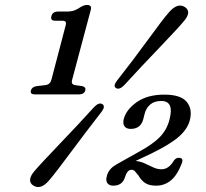

<svg xmlns="http://www.w3.org/2000/svg" viewBox="-20 -735 828 773"><path d="M202.5 -651.5Q181.5 -651.5 187 -670.5Q192 -688.5 214 -688.5H248Q267 -688.5 279.8 -693.2Q292.5 -698 306 -707.5Q319.5 -715 330 -715Q351 -715 345.5 -695.5L270.5 -414Q265 -395.5 281.5 -392.5L312 -388Q326.5 -384.5 323.5 -371Q318.5 -355 298.5 -355H120.5Q100 -355 104.5 -371Q108.5 -385 126.5 -388L163.5 -392.5Q182 -395 187 -414L243.5 -629.5Q247.5 -642.5 244.2 -647Q241 -651.5 231 -651.5ZM480.5 -392.5Q460.5 -372 447 -380.5Q434 -388.5 451.5 -411Q482 -449.5 513.5 -491.2Q545 -533 573.5 -572Q602 -611 625 -641.5Q648 -672 662 -687.5Q696 -725 724.5 -706.5Q753 -687.5 720 -649.5Q707.5 -634 681.2 -606Q655 -578 621 -542.2Q587 -506.5 550.2 -467.8Q513.5 -429 480.5 -392.5ZM358.5 -303.5Q378.5 -324.5 392.5 -315.5Q405.5 -306.5 388.5 -284.5Q359 -247 327.8 -205.5Q296.5 -164 267.2 -124.8Q238 -85.5 214.5 -54.8Q191 -24 176.5 -7.5Q143 31 113.5 11.5Q99.5 2.5 101.2 -12.8Q103 -28 118.5 -46Q132 -62 159 -90.8Q186 -119.5 220.2 -155.5Q254.5 -191.5 290.8 -230Q327 -268.5 358.5 -303.5ZM410 -26Q417.5 -55.5 447 -71.5V-72L537 -122.5Q595 -154 623.2 -183Q651.5 -212 662 -252Q682.5 -328.5 629.5 -328.5Q601 -328.5 584.5 -314Q568 -299.5 562.5 -277.5L556.5 -254Q546 -216 506 -216Q488.5 -216 481 -226.8Q473.5 -237.5 478.5 -257Q489 -294.5 531.2 -324.2Q573.5 -354 642 -354Q708 -354 732 -324.5Q756 -295 744 -250Q734.5 -215 700.5 -185Q666.5 -155 592.5 -118.5L526 -87Q546 -85 563.5 -76.8Q581 -68.5 597.2 -61Q613.5 -53.5 630.5 -53.5Q659.5 -53.5 680 -88.5Q689 -101 702 -99.5Q720 -98.5 712 -77.5Q693.5 -29.5 667.8 -8.5Q642 12.5 608.5 12.5Q581.5 12.5 565.5 2.5Q549.5 -7.5 537 -29Q528 -40.5 522.8 -46Q517.5 -51.5 509.5 -51.5Q492 -51.5 483 -21Q472.5 12.5 436 12.5Q419.5 12.5 412.2 2.2Q405 -8 410 -26Z"/></svg>

Font: Fraunces 9pt S050
Style: Italic
Weight: 400
Italic angle: -16°
Version: Version 1.000; ttfautohint (v1.8.3)